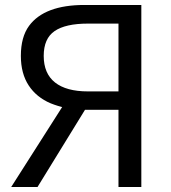

<svg xmlns="http://www.w3.org/2000/svg" viewBox="-20 -753 690 773"><path d="M457 -311H306Q241 -314 184 -337Q127 -361 95.5 -409Q64 -457 64 -528Q64 -604 97 -649Q159 -733 320 -733H549V0H457ZM457 -658H334Q244 -658 200 -628Q156 -598 156 -528Q156 -457 201.5 -421Q247 -385 334 -385H457ZM264 -375 337 -335 131 0H25Z"/></svg>

Font: Merged Yaku Han JP
Style: Regular
Weight: 400
Designer: Ryoko NISHIZUKA 西塚涼子 (kana, bopomofo & ideographs); Paul D. Hunt (Latin, Greek & Cyrillic); Sandoll Communications 산돌커뮤니
Foundry: Adobe
Version: Version 2.004